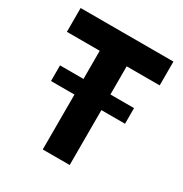

<svg xmlns="http://www.w3.org/2000/svg" viewBox="-165 -831 912 957"><g transform="rotate(30 291.5 -352.5)"><path d="M214 0V-666H369V0ZM25 -568V-705H559V-568ZM79 -316V-406H505V-316Z"/></g></svg>

Font: TikTok Sans 24pt
Style: Bold
Weight: 700
Version: Version 4.000